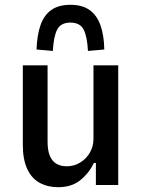

<svg xmlns="http://www.w3.org/2000/svg" viewBox="-20 -770 588 799"><path d="M222 9Q179 9 145.5 -9Q112 -27 93.5 -66.5Q75 -106 75 -167V-498H178V-180Q178 -145 187 -122.5Q196 -100 214 -89Q232 -78 258 -78Q288 -78 313.5 -93.5Q339 -109 354 -135Q369 -161 369 -192V-498H472V0H379V-92H371Q350 -49 314 -20Q278 9 222 9ZM200 -558 132 -564Q134 -623 148.5 -665Q163 -707 193.5 -728.5Q224 -750 273 -750Q322 -750 352.5 -728.5Q383 -707 398 -665Q413 -623 414 -564L346 -558Q343 -618 328 -647Q313 -676 273 -676Q233 -676 218 -647Q203 -618 200 -558Z"/></svg>

Font: Nunito Sans 7pt Condensed SemiBold
Style: Regular
Weight: 600
Width: 3
Designer: Vernon Adams
Foundry: Vernon Adams
Version: Version 3.101;gftools[0.9.27]